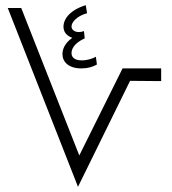

<svg xmlns="http://www.w3.org/2000/svg" viewBox="-20 -721 662 741"><path d="M350 -502C338 -495 318 -488 295 -488C275 -488 256 -495 256 -516C256 -529 263 -553 307 -573L304 -601C277 -591 256 -602 256 -619C256 -634 275 -659 316 -670L311 -701C252 -683 225 -649 225 -618C225 -595 240 -582 259 -575C229 -554 221 -530 221 -512C221 -483 244 -457 294 -457C319 -457 338 -463 354 -472ZM281 0 482 -409 602 -408V-457H453L286 -121L62 -690H10Z"/></svg>

Font: Noto Sans Arabic UI Cn Lt
Style: Regular
Weight: 300
Width: 3
Designer: Monotype Design Team, Nadine Chahine and Nizar Qandah
Foundry: Monotype Imaging Inc.
Version: Version 2.010